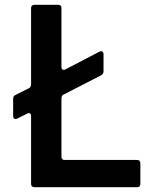

<svg xmlns="http://www.w3.org/2000/svg" viewBox="-20 -783 619 803"><path d="M124 0Q118 0 114 -3.5Q110 -7 110 -14V-297Q110 -305 105.5 -308.5Q101 -312 94 -308L52 -287Q46 -285 45 -285Q41 -285 38 -288.5Q35 -292 35 -297V-370Q35 -382 45 -386L101 -414Q110 -419 110 -431V-749Q110 -756 114 -759.5Q118 -763 124 -763H223Q237 -763 237 -749V-503Q237 -495 242 -492Q247 -489 254 -493L396 -567Q402 -569 403 -569Q407 -569 410 -565.5Q413 -562 413 -557V-485Q413 -474 403 -468L247 -388Q237 -384 237 -371V-128Q237 -114 251 -114H553Q567 -114 567 -100V-14Q567 0 553 0Z"/></svg>

Font: Open Sauce Two SemiBold
Style: Regular
Weight: 600
Designer: Alfredo Marco Pradil
Foundry: Creative Sauce Fz LLC
Version: Version 1.477